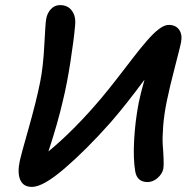

<svg xmlns="http://www.w3.org/2000/svg" viewBox="-20 -774 757 757"><path d="M106 -37.1Q71.8 -37.1 59.8 -64.9Q47.9 -92.8 58.1 -140.1Q61 -156.2 92.3 -266.1Q123.5 -376 138.2 -450.2Q150.4 -509.8 154.8 -597.7Q159.2 -685.5 162.1 -699.2Q166 -722.2 180.7 -738Q195.3 -753.9 216.8 -753.9Q247.6 -753.9 263.9 -731.2Q280.3 -708.5 275.9 -671.9Q271.5 -619.1 257.6 -529.8Q243.7 -440.4 228 -377Q208 -289.6 170.9 -176.8Q274.9 -262.7 382.8 -391.1Q410.2 -423.8 446.3 -470.5Q482.4 -517.1 507.1 -549.3Q531.7 -581.5 558.6 -612.5Q585.4 -643.6 606.9 -659.7Q628.4 -675.8 645 -675.8Q672.9 -675.8 686.3 -656.7Q699.7 -637.7 693.8 -606.9Q692.4 -597.7 670.7 -513.9Q648.9 -430.2 638.2 -377.9Q627 -324.7 623.3 -276.1Q619.6 -227.5 621.8 -200.9Q624 -174.3 625 -147Q626 -119.6 624 -108.9Q620.1 -88.9 601.6 -72.5Q583 -56.2 562 -56.2Q520.5 -56.2 513.2 -98.1Q504.9 -146.5 508.8 -220.7Q512.7 -294.9 526.9 -369.1Q535.2 -409.2 549.8 -460Q473.6 -356.9 414.1 -289.1Q319.8 -183.1 234.9 -110.1Q149.9 -37.1 106 -37.1Z"/></svg>

Font: Shantell Sans Irregular Bouncy
Style: Italic
Weight: 500
Italic angle: -11.31°
Designer: Stephen Nixon, Anya Danilova, Shantell Martin
Foundry: Arrow Type
Version: Version 1.006;[9816181b4]